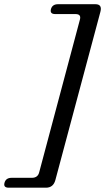

<svg xmlns="http://www.w3.org/2000/svg" viewBox="-103 -767 500 914"><path d="M83.5 53.5 277.5 -674Q284.5 -700 256.5 -700H160Q133.5 -700 139.5 -723.5Q146 -747 173.5 -747H351Q384.5 -747 375 -711L160.5 90.5Q150.5 126.5 116 126.5H-61.5Q-88 126.5 -81.5 103Q-75 79.5 -48 79.5H48.5Q77 79.5 83.5 53.5Z"/></svg>

Font: Fraunces 9pt Soft
Style: Italic
Weight: 400
Italic angle: -16°
Version: Version 1.000;[0bf87f6ff]